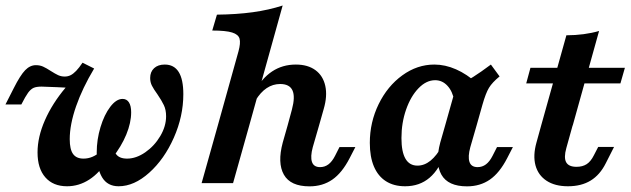

<svg xmlns="http://www.w3.org/2000/svg" viewBox="-22 -661 2279 693"><path d="M113.5 -110.8Q113.5 -166.6 140.2 -227.2Q166.8 -287.8 214.9 -344.8Q198.6 -345.6 182 -346.4Q155.5 -347.6 128.1 -348.4Q109.3 -348.4 99.1 -343.8Q88.9 -339.1 79.4 -326.3Q70 -313.4 55 -283.9H-2.3L27.6 -342.7Q51.1 -389.3 68.8 -407.6Q86.5 -425.8 107.6 -425.8Q121.9 -425.8 133.5 -420.6Q145.2 -415.3 161.3 -404.8Q176.9 -394.8 187.9 -389.7Q199 -384.7 211.6 -384.7Q223 -384.7 232.7 -389.5Q242.4 -394.3 252.9 -405.2Q263.4 -416.1 275.9 -434.7L317.8 -413.7Q275.5 -343.1 252.6 -277.3Q229.7 -211.4 229.7 -158.8Q229.7 -121.9 241.7 -105.2Q253.7 -88.5 279.4 -88.5Q296.2 -88.5 311.5 -95Q326.7 -101.4 343.3 -115.5L367.2 -84.6Q337.7 -37 300.3 -12.9Q263 11.3 220 11.3Q169.8 11.3 141.7 -20.8Q113.5 -52.8 113.5 -110.8ZM327.1 -110.8Q327.1 -157 340.7 -202Q354.3 -247 376 -275.5Q397.7 -304 420.4 -304Q435.3 -304 443.3 -291.6Q451.4 -279.2 451.4 -255.6Q451.4 -218 433.8 -175.3Q416.2 -132.6 383.1 -90.6L357 -119.5L386.1 -155.8Q384.8 -123.1 396.2 -105.8Q407.6 -88.5 436.7 -88.5Q469.4 -88.5 502.4 -111.3Q535.3 -134.1 556.4 -169.7Q577.5 -205.3 577.5 -241.3Q577.5 -264.7 569.4 -281.5Q561.4 -298.3 546 -320.9Q533 -338.7 526.5 -351.5Q520 -364.2 520 -379.5Q520 -401.7 534.2 -414.9Q548.3 -428 572.6 -428Q606.1 -428 622.9 -401.3Q639.7 -374.7 639.7 -321.1Q639.7 -241.3 605.4 -163.9Q571.1 -86.4 516.6 -37.6Q462.2 11.3 406.1 11.3Q365.8 11.3 346.4 -21.1Q327.1 -53.4 327.1 -110.8Z M744.1 -550.8 761 -608.1Q832 -608.9 890.4 -616.9Q948.8 -625 998.2 -641.1L877.7 -208.2H764.2L838.8 -475.8Q846.9 -505.6 842.7 -521.2Q838.4 -536.7 815.8 -543.7Q793.2 -550.8 744.1 -550.8ZM764.2 -208.2H877.7L819.2 0H705.7ZM989.1 -357.8Q962.9 -357.8 940.5 -342.9Q918.1 -328 900.2 -298.2L895.9 -328.3Q922.3 -378 959.9 -403Q997.5 -428 1045.8 -428Q1089.2 -428 1116.7 -407.7Q1144.1 -387.5 1152.1 -350.9Q1160.1 -314.3 1146.4 -267.6L1129.6 -208.2H1016.1L1031.6 -265.4Q1044.1 -311.8 1033.6 -334.8Q1023.1 -357.8 989.1 -357.8ZM1133.3 -57.8Q1150.2 -57.8 1163.5 -67.8Q1176.7 -77.8 1187.2 -98.3L1203.4 -130.3H1260.7L1239.9 -90Q1212.6 -37 1177.5 -12.7Q1142.4 11.6 1095 11.6Q1026.5 11.6 1002.6 -30.6Q978.7 -72.8 998.6 -146.7L1016.1 -208.2H1129.6L1106.9 -129.7Q1097.7 -95.5 1104 -76.6Q1110.3 -57.8 1133.3 -57.8Z M1312.8 -145.3Q1312.8 -219.7 1344.6 -284.9Q1376.5 -350.2 1430.2 -389.1Q1483.8 -428 1545.7 -428Q1584.8 -428 1623.9 -410.8Q1662.9 -393.7 1700.3 -360.2L1617.6 -297.4Q1611.7 -331.1 1593.1 -351.3Q1574.5 -371.5 1548.6 -371.5Q1516.6 -371.5 1488.6 -342.5Q1460.6 -313.6 1443.8 -265.7Q1427 -217.8 1427 -162.6Q1427 -112.9 1441.5 -88.1Q1455.9 -63.2 1484.8 -63.2Q1509.8 -63.2 1531.9 -81.1Q1554.1 -99.1 1574 -134.8L1586.3 -113.1Q1564.6 -50.1 1528.4 -19.4Q1492.3 11.3 1440.3 11.3Q1399.5 11.3 1371 -6.9Q1342.5 -25 1327.6 -60.1Q1312.8 -95.2 1312.8 -145.3ZM1749.8 -428 1781.2 -385.2Q1754.6 -363.4 1742.9 -344.1Q1731.2 -324.7 1719.5 -283.6L1698.2 -208.2H1584.7L1624.5 -349.5Q1657.6 -365.4 1685.5 -383.1Q1713.5 -400.8 1749.8 -428ZM1701.8 -57.8Q1718.8 -57.8 1732 -67.8Q1745.3 -77.8 1755.7 -98.3L1772 -130.3H1829.3L1808.5 -90Q1781.2 -37 1746.1 -12.7Q1710.9 11.6 1663.5 11.6Q1595.1 11.6 1571.2 -30.6Q1547.3 -72.8 1567.1 -146.7L1584.7 -208.2H1698.2L1675.5 -129.7Q1666.2 -95.5 1672.5 -76.6Q1678.8 -57.8 1701.8 -57.8Z M2140.3 -549.2 2045.2 -208.2H1931.3L2022.3 -533.6Q2087.5 -533.9 2140.3 -549.2ZM1892.6 -416.4H2233.5L2217.3 -359.9H1877.3ZM1914.2 -146.2 1931.3 -208.2H2044.8L2022.1 -126.6Q2012.4 -91.9 2021.5 -75.4Q2030.6 -58.9 2058.8 -58.9Q2080.6 -58.9 2095.5 -68.5Q2110.5 -78.2 2121.7 -100.8L2137.1 -130.6H2194.3L2164.5 -71.8Q2143.5 -29.8 2109.9 -9.3Q2076.4 11.3 2027.9 11.3Q1980.9 11.3 1950.7 -8.6Q1920.5 -28.5 1910.8 -64Q1901.2 -99.5 1914.2 -146.2Z"/></svg>

Font: Playfair Micro SmCond SmLight
Style: Italic
Weight: 360
Width: 4
Italic angle: -15.6°
Designer: Claus Eggers Sørensen
Foundry: Claus Eggers Sørensen
Version: Version 2.203;Glyphs 3.3 (3326)